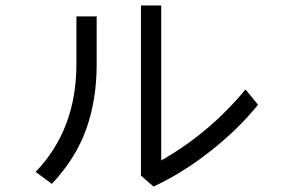

<svg xmlns="http://www.w3.org/2000/svg" viewBox="-20 -687 1040 703"><path d="M110.4 -57.6Q259.8 -212.9 259.8 -452.1V-627H334V-452.1Q334 -322.3 295.9 -214.8Q257.8 -107.4 169.9 -13.7ZM496.1 -43.9V-667H570.3V-99.6Q746.1 -199.2 878.9 -359.4L924.8 -303.7Q854.5 -215.8 752 -134.8Q649.4 -53.7 542 -3.9Z"/></svg>

Font: Gothic A1
Style: Regular
Weight: 400
Designer: HanYang I&C Co.,Ltd.
Foundry: HanYang I&C Co.,Ltd.
Version: Version 2.50